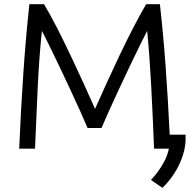

<svg xmlns="http://www.w3.org/2000/svg" viewBox="-20 -713 922 921"><path d="M759 188 704 150Q718 136 735.5 113Q753 90 768.5 60.5Q784 31 790 0H719Q713 -153 705.5 -297Q698 -441 686 -565Q676 -546 654.5 -502.5Q633 -459 606 -402.5Q579 -346 551.5 -287Q524 -228 501.5 -178Q479 -128 467 -99H400Q388 -128 365.5 -178Q343 -228 315.5 -287Q288 -346 261 -402.5Q234 -459 212.5 -502.5Q191 -546 181 -565Q168 -441 161 -297Q154 -153 148 0H72Q80 -185 92 -362Q104 -539 121 -693H191Q220 -645 252.5 -581.5Q285 -518 318 -448.5Q351 -379 381.5 -312Q412 -245 436 -191Q460 -245 490.5 -312Q521 -379 554 -448.5Q587 -518 620 -581.5Q653 -645 681 -693H747Q763 -552 774.5 -393.5Q786 -235 794 -67H870Q873 -17 857.5 31Q842 79 815.5 119.5Q789 160 759 188Z"/></svg>

Font: Ubuntu Sans
Style: Regular
Weight: 400
Designer: Dalton Maag Ltd
Foundry: Dalton Maag Ltd
Version: Version 1.006; ttfautohint (v1.8.4.7-5d5b)